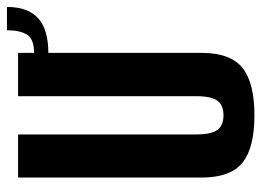

<svg xmlns="http://www.w3.org/2000/svg" viewBox="-120 -627 752 552"><g transform="rotate(-90 256.0 -351.0)"><path d="M200.5 4.5Q107 4.5 64.2 -30Q21.5 -64.5 21.5 -148V-675H145.5V-163.5Q145.5 -119.5 158.5 -102Q171.5 -84.5 200.5 -84.5Q229.5 -84.5 242.5 -102Q255.5 -119.5 255.5 -163.5V-675H380V-148Q380 -64.5 337 -30Q294 4.5 200.5 4.5ZM379 -629Q420 -629 432.5 -649.5Q445 -670 445 -707H512Q512 -647 479.8 -617.5Q447.5 -588 379 -588Z"/></g></svg>

Font: Anybody Condensed SemiBold
Style: Regular
Weight: 600
Width: 3
Designer: Tyler Finck
Foundry: Etcetera Type Company
Version: Version 1.010; ttfautohint (v1.8.3) -l 8 -r 50 -G 200 -x 14 